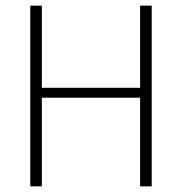

<svg xmlns="http://www.w3.org/2000/svg" viewBox="-20 -659 643 679"><path d="M128 0H87V-639H128ZM516.5 0H475.5V-639H516.5ZM110 -348.5H494V-313.5H110Z"/></svg>

Font: Anek Tamil ExtraLight
Style: Regular
Weight: 250
Version: Version 1.003